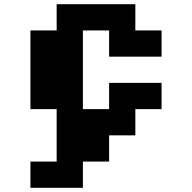

<svg xmlns="http://www.w3.org/2000/svg" viewBox="-20 -645 915 915"><path d="M250 0V-125H125V-500H250V-625H625V-500H750V-375H500V-500H375V-125H500V-250H750V-125H625V0ZM125 250V125H250V0H500V125H375V250Z"/></svg>

Font: Silkscreen
Style: Bold
Weight: 700
Designer: Jason Kottke
Foundry: Jason Kottke
Version: Version 1.001; ttfautohint (v1.8.4.7-5d5b)